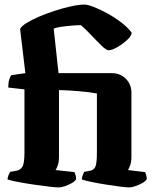

<svg xmlns="http://www.w3.org/2000/svg" viewBox="-20 -820 688 840"><path d="M236 0Q226 0 195 -3.5Q164 -7 127 -12.5Q90 -18 58 -24Q26 -30 13 -35Q13 -43 17 -53Q21 -63 24 -68L52 -73Q69 -76 78 -90.5Q87 -105 87 -154V-429L16 -437Q16 -458 20.5 -472Q25 -486 29 -491L91 -500L68 -693Q73 -705 95.5 -719Q118 -733 150.5 -747Q183 -761 220 -773Q257 -785 291.5 -792.5Q326 -800 350 -800Q363 -800 390.5 -789.5Q418 -779 450.5 -761Q483 -743 511.5 -721Q540 -699 556 -677Q556 -664 537.5 -646.5Q519 -629 495.5 -615Q472 -601 456 -600Q445 -600 424.5 -620Q404 -640 379.5 -666Q355 -692 334 -710Q321 -710 295 -708Q269 -706 245.5 -702.5Q222 -699 215 -694L236 -500H469Q506 -500 530.5 -475.5Q555 -451 555 -414V-134Q555 -112 549.5 -97Q544 -82 540 -76L615 -67Q617 -63 619.5 -54Q622 -45 622 -36Q617 -27 602.5 -19Q588 -11 572 -5.5Q556 0 545 0Q534 0 506 -3.5Q478 -7 443.5 -12.5Q409 -18 380 -24Q351 -30 338 -35Q338 -42 341.5 -52Q345 -62 348 -68L374 -73Q390 -76 397 -90Q404 -104 404 -154V-411Q373 -417 326 -421Q279 -425 238 -426V-134Q238 -111 232.5 -96Q227 -81 223 -76L306 -67Q308 -63 310.5 -54Q313 -45 313 -36Q308 -27 294 -19Q280 -11 264 -5.5Q248 0 236 0Z"/></svg>

Font: Texturina ExtraBold
Style: Regular
Weight: 800
Designer: Guillermo Torres Carreño
Foundry: Omnibus-Type
Version: Version 1.002; ttfautohint (v1.8.3)